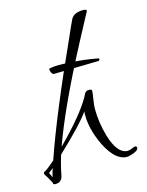

<svg xmlns="http://www.w3.org/2000/svg" viewBox="-128 -719 623 816"><g transform="rotate(-15 183.5 -311.0)"><path d="M14 31Q2 31 4 23Q1 17 -10 -3Q-22 -20 -22 -24Q-22 -32 -15 -33Q-5 -39 6 -48Q17 -57 30 -68Q93 -252 239 -573Q243 -583 249.5 -597Q256 -611 265 -630Q279 -653 318 -653Q333 -653 333 -646Q333 -644 331 -642L273 -533Q204 -403 156 -299Q108 -195 80 -116Q136 -172 172.5 -216.5Q209 -261 228 -295Q230 -300 235.5 -309.5Q241 -319 255 -319Q267 -319 267 -311Q267 -306 265.5 -297Q264 -288 262 -274Q260 -261 259 -251.5Q258 -242 258 -235Q258 -174 276 -112Q302 -26 347 -26Q356 -26 367 -31Q378 -36 381 -36Q389 -36 389 -28Q389 -18 369 -10Q348 -2 337 -2Q287 -2 246 -83Q211 -156 211 -219Q211 -224 211 -228Q211 -232 212 -236Q194 -210 158 -172Q122 -134 69 -84Q64 -67 59.5 -51Q55 -35 52 -21L47 4Q41 31 14 31ZM9 0Q11 -8 13.5 -18Q16 -28 20 -38L-1 -21Q4 -14 9 0ZM129 -423Q123 -423 118.5 -431Q114 -439 114 -448V-449Q129 -454 161 -454Q171 -454 183 -453.5Q195 -453 208 -452Q246 -450 269.5 -447Q293 -444 327 -438Q331 -438 331 -434Q331 -427 324 -427Q319 -427 300 -426.5Q281 -426 254.5 -425.5Q228 -425 201.5 -424.5Q175 -424 155 -423.5Q135 -423 129 -423Z"/></g></svg>

Font: Love Light
Style: Regular
Weight: 400
Designer: Robert E. Leuschke
Foundry: Robert E. Leuschke
Version: Version 1.010; ttfautohint (v1.8.3)